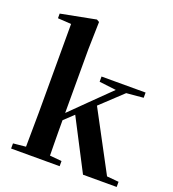

<svg xmlns="http://www.w3.org/2000/svg" viewBox="-146 -931 943 1044"><g transform="rotate(20 325.5 -409.5)"><path d="M365.2 -505.9V-536.1H620.1V-505.9L522 -497.1L396 -378.9L579.1 -36.1L647.9 -29.8V0H453.1L301.8 -292L247.1 -240.2Q247.1 -210.9 247.3 -174.3Q247.6 -137.7 248 -101.1Q248.5 -64.5 249 -36.1L317.9 -29.8V0H37.1V-29.8L109.9 -37.1L111.8 -234.9V-748L34.2 -752.9V-779.8L235.8 -818.8L251 -810.1L247.1 -650.9V-282.2L344.2 -377.9L462.9 -494.1Z"/></g></svg>

Font: Source Han Serif TW
Style: Bold
Weight: 700
Designer: Ryoko NISHIZUKA Ë•øÂ°öÊ∂ºÂ≠ê (kana & ideographs); Frank Grie√ühammer (Latin, Greek & Cyrillic); Wenlong ZHANG Âº†ÊñáÈæô 
Foundry: Adobe
Version: Version 2.003;hotconv 1.1.1;makeotfexe 2.6.0